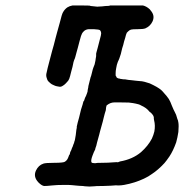

<svg xmlns="http://www.w3.org/2000/svg" viewBox="-20 -661 675 704"><path d="M246 -641Q250 -641 278.5 -641Q307 -641 307.5 -640.5Q308 -640 313 -639Q327 -638 332 -637Q337 -636 343 -637Q345 -637 353.5 -637.5Q362 -638 362.5 -638.5Q363 -639 368 -639Q383 -639 383 -641Q383 -641 442 -641Q501 -641 504 -641Q517 -638 529 -627Q534 -621 536 -618Q548 -601 539 -582Q531 -565 513 -557Q505 -554 485 -554Q466 -554 460.5 -552.5Q455 -551 450 -546Q447 -543 445 -541Q442 -535 439 -522Q437 -514 435 -509Q432 -495 428 -484Q426 -474 423 -463Q419 -450 417.5 -446.5Q416 -443 415 -440.5Q414 -438 412 -434Q408 -424 406 -411Q404 -401 404 -393V-384L406 -381Q407 -377 409 -376Q413 -373 417 -373Q418 -373 418 -373Q418 -372 427 -371Q431 -370 439 -370Q446 -369 451 -368Q456 -368 461.5 -367Q467 -366 478.5 -365Q490 -364 494.5 -363.5Q499 -363 500.5 -363Q502 -363 510 -361Q518 -359 520 -358Q527 -357 542 -349Q568 -336 577 -325Q579 -323 583 -318Q590 -311 599 -298Q605 -288 610 -274Q617 -257 621 -250Q626 -242 630 -226Q633 -218 633 -218Q633 -218 633 -217Q633 -216 634 -212Q636 -201 634 -177Q631 -157 626 -139Q615 -108 601 -87Q590 -71 583 -63Q560 -38 537 -23Q525 -14 508 -6Q474 10 435 17Q424 19 413 19Q403 18 399 19Q391 20 357 21Q328 21 327 22H326L308 23L291 22L284 21Q278 21 273 20.5Q268 20 260.5 19.5Q253 19 245.5 18Q238 17 217 17Q188 17 170.5 19Q153 21 143 21Q134 21 121 8Q101 -13 112 -36Q121 -55 139 -61Q147 -64 179 -64Q212 -64 218 -68Q224 -72 227 -77Q229 -80 233 -91L234 -94Q235 -92 236 -96L237 -101Q238 -105 239 -106Q240 -107 241 -110Q242 -113 242.5 -114Q243 -115 243.5 -117Q244 -119 244.5 -119.5Q245 -120 246.5 -123.5Q248 -127 249 -131Q252 -137 253 -143Q254 -144 255 -150Q258 -164 260 -185Q261 -188 261.5 -192.5Q262 -197 261.5 -197Q261 -197 265 -212Q267 -220 270 -230Q272 -240 277 -259Q279 -266 283 -278Q284 -282 284.5 -284Q285 -286 285.5 -287.5Q286 -289 286 -289.5Q286 -290 287 -290Q288 -290 290 -297Q291 -300 291 -300L293 -305Q294 -307 294.5 -307.5Q295 -308 295.5 -310Q296 -312 296.5 -312Q297 -312 297 -313.5Q297 -315 298 -316Q299 -318 301 -325Q301 -329 303 -338Q304 -341 304 -345Q307 -359 312 -377Q314 -381 316.5 -392Q319 -403 320 -406Q321 -409 322.5 -413.5Q324 -418 324.5 -418.5Q325 -419 327 -425Q329 -432 330 -439Q330 -442 331 -446.5Q332 -451 332 -452Q332 -453 332.5 -455.5Q333 -458 332.5 -461Q332 -464 334 -470.5Q336 -477 338 -485Q341 -498 346 -516Q351 -533 351 -539Q351 -545 347 -550Q344 -553 324 -554Q308 -554 305 -554Q293 -553 286 -545Q280 -539 277 -529Q275 -523 271.5 -509.5Q268 -496 265.5 -486.5Q263 -477 260.5 -468.5Q258 -460 256.5 -453.5Q255 -447 252 -441Q249 -433 248 -426Q247 -419 241 -398Q239 -388 237 -382Q234 -370 230 -365Q228 -362 221.5 -355.5Q215 -349 211 -347Q204 -342 198 -343Q194 -344 189.5 -344.5Q185 -345 178.5 -348Q172 -351 170 -352Q165 -355 158 -362Q153 -367 151 -376Q148 -385 151 -395Q154 -410 160 -432Q165 -452 171 -474Q173 -480 177 -495Q181 -510 183.5 -520.5Q186 -531 189 -541Q194 -558 199 -577Q207 -610 211 -616Q217 -627 227 -634Q235 -639 246 -641ZM452 -285Q446 -285 421 -285.5Q396 -286 393 -285Q386 -284 379 -280Q375 -277 374.5 -277Q374 -277 373 -276Q370 -275 369 -267Q369 -262 368 -257Q366 -252 364 -244Q362 -236 360 -228.5Q358 -221 357 -216Q354 -206 347 -180Q345 -172 344 -168Q341 -159 336 -139Q334 -130 333 -126.5Q332 -123 330 -118Q329 -111 327 -109Q325 -106 319 -90Q313 -74 315 -67Q316 -63 324 -63Q330 -62 332 -63Q334 -64 354 -64Q376 -64 399 -66Q408 -67 408.5 -66.5Q409 -66 411 -66L416 -67Q414 -68 418 -68L420 -69Q466 -77 497 -103Q523 -126 537 -153Q543 -166 546 -179Q550 -201 545 -220Q544 -224 544 -226Q545 -233 540 -240Q533 -249 530 -250Q528 -251 526 -254Q516 -266 498 -274Q490 -279 478 -281Q470 -283 452 -285Z"/></svg>

Font: TT2020 Style E
Style: Italic
Weight: 400
Italic angle: -15°
Version: Version 0.2.000